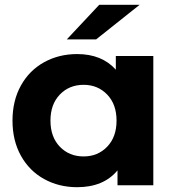

<svg xmlns="http://www.w3.org/2000/svg" viewBox="-20 -771 730 799"><path d="M618 -538V0H469V-62Q411 8 301 8Q225 8 163.5 -26Q102 -60 67 -123Q32 -186 32 -269Q32 -352 67 -415Q102 -478 163.5 -512Q225 -546 301 -546Q404 -546 462 -481V-538ZM465 -269Q465 -337 426 -377.5Q387 -418 328 -418Q268 -418 229 -377.5Q190 -337 190 -269Q190 -201 229 -160.5Q268 -120 328 -120Q387 -120 426 -160.5Q465 -201 465 -269ZM393 -751H561L380 -607H258Z"/></svg>

Font: Montserrat Alternates
Style: Bold
Weight: 700
Designer: Julieta Ulanovsky
Foundry: Julieta Ulanovsky
Version: Version 7.200